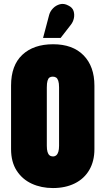

<svg xmlns="http://www.w3.org/2000/svg" viewBox="-20 -941 535 972"><path d="M339 -816Q350 -830 354 -848.5Q358 -867 352.5 -885Q347 -903 326 -913Q304 -925 283.5 -919.5Q263 -914 248.5 -899Q234 -884 229 -866L198 -749H287ZM36 -508V-186Q36 -121 64.5 -77Q93 -33 141 -11Q189 11 248 11Q311 11 358.5 -12.5Q406 -36 432 -80.5Q458 -125 458 -186V-507Q458 -605 403 -661Q348 -717 249 -717Q150 -717 93 -663.5Q36 -610 36 -508ZM217 -203V-498Q217 -520 220.5 -532Q224 -544 230.5 -548.5Q237 -553 247 -553Q257 -553 264 -548.5Q271 -544 275 -532Q279 -520 279 -499V-203Q279 -185 275.5 -173Q272 -161 265 -155Q258 -149 248 -149Q238 -149 231 -154.5Q224 -160 220.5 -172Q217 -184 217 -203Z"/></svg>

Font: Advent Pro Black
Style: Regular
Weight: 900
Version: Version 3.000